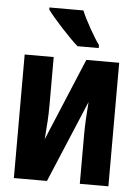

<svg xmlns="http://www.w3.org/2000/svg" viewBox="-54 -808 608 850"><g transform="rotate(5 250.0 -383.0)"><path d="M364 -606V-619Q347 -642 321 -688Q295 -734 282 -766H131V-757Q151 -729 197 -679Q243 -629 270 -606ZM187 0 340 -364Q337 -325 335 -288.5Q333 -252 333 -216V0H460V-549H314L161 -183Q165 -231 167 -265Q169 -299 169 -336V-549H40V0Z"/></g></svg>

Font: Noto Sans Mono UI Condensed ExtraBold
Style: Regular
Weight: 800
Width: 3
Designer: Monotype Design team
Foundry: Monotype Imaging Inc.
Version: 1.000